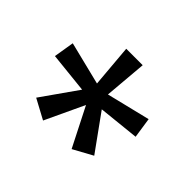

<svg xmlns="http://www.w3.org/2000/svg" viewBox="-86 -752 594 594"><g transform="rotate(45 210.5 -455.5)"><path d="M274 -286 209 -414 149 -286 84 -321 167 -439 34 -453 45 -520 186 -485 174 -625H246L234 -485L377 -520L387 -453L253 -439L338 -321Z"/></g></svg>

Font: Noto Sans Syriac
Style: Regular
Weight: 400
Designer: Patrick Giasson and the Monotype Design Team
Foundry: Monotype Imaging Inc.
Version: Version 2.000; ttfautohint (v1.8.3) -l 8 -r 50 -G 200 -x 14 